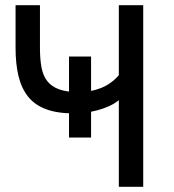

<svg xmlns="http://www.w3.org/2000/svg" viewBox="-20 -720 672 740"><path d="M438 0V-334Q421 -320 399.5 -310.5Q378 -301 355.5 -295Q333 -289 309.5 -286Q286 -283 264 -283Q200 -283 156.5 -299.5Q113 -316 87.5 -348.5Q62 -381 51 -428Q40 -475 40 -535V-700H134V-535Q134 -492 140 -460Q146 -428 162.5 -407Q179 -386 208.5 -375.5Q238 -365 284 -365Q329 -365 368.5 -380.5Q408 -396 438 -430V-700H532V0ZM246 -190V-502H331V-190Z"/></svg>

Font: Golos Text VF
Style: Regular
Weight: 400
Designer: A.Korolkova, Vitaly Kuzmin
Foundry: ParaType Ltd
Version: Version 2.003